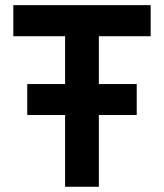

<svg xmlns="http://www.w3.org/2000/svg" viewBox="-20 -713 626 733"><path d="M84 -273.9H228.5V0H357.4V-273.9H502V-392.1H357.4V-574.7H555.2V-693.4H30.8V-574.7H228.5V-392.1H84Z"/></svg>

Font: Cascadia Mono NF
Style: Bold
Weight: 700
Monospace: yes
Designer: Aaron Bell
Foundry: Saja Typeworks
Version: Version 2404.023